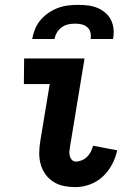

<svg xmlns="http://www.w3.org/2000/svg" viewBox="-20 -760 540 788"><path d="M290 8Q266 8 243 3.5Q220 -1 200.5 -13Q181 -25 167.5 -43.5Q154 -62 147.5 -84Q141 -106 141 -130Q141 -154 145 -179L184 -415H78L79 -520H327L268 -162Q266 -152 265 -141.5Q264 -131 266 -121.5Q268 -112 274.5 -104.5Q281 -97 291 -97Q303 -97 315.5 -102Q328 -107 337.5 -116.5Q347 -126 353 -138Q359 -150 362 -162L461 -143Q455 -114 440 -85.5Q425 -57 402 -35.5Q379 -14 349 -3Q319 8 290 8ZM112 -600Q116 -621 124 -641Q132 -661 146.5 -678Q161 -695 179.5 -707.5Q198 -720 218 -727.5Q238 -735 259 -737.5Q280 -740 301 -740Q322 -740 342 -737.5Q362 -735 380 -727.5Q398 -720 412.5 -707.5Q427 -695 435.5 -678Q444 -661 446 -641Q448 -621 444 -600H352Q354 -614 351 -627Q348 -640 338 -648.5Q328 -657 315 -660Q302 -663 288 -663Q274 -663 260 -660Q246 -657 234 -648.5Q222 -640 214 -627Q206 -614 204 -600Z"/></svg>

Font: Iosevka Curly Slab Extrabold
Style: Italic
Weight: 800
Italic angle: -9°
Monospace: yes
Designer: Belleve Invis
Foundry: Belleve Invis
Version: Version 22.1.2; ttfautohint (v1.8.4)